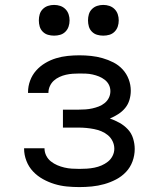

<svg xmlns="http://www.w3.org/2000/svg" viewBox="-20 -753 640 781"><path d="M303 8Q277 8 251.5 5.5Q226 3 201.5 -4.5Q177 -12 154.5 -24.5Q132 -37 114.5 -55.5Q97 -74 87.5 -98.5Q78 -123 78 -148Q78 -149 78 -149Q78 -149 78 -150H161Q161 -150 161 -150Q161 -150 161 -150Q161 -150 161 -150Q161 -150 161 -150Q161 -134 168 -120Q175 -106 187 -96.5Q199 -87 213 -81Q227 -75 242 -71.5Q257 -68 272 -67Q287 -66 303 -66Q318 -66 333.5 -67Q349 -68 364 -71Q379 -74 393 -80Q407 -86 419 -95.5Q431 -105 438 -119Q445 -133 445 -148Q445 -164 438 -178.5Q431 -193 419 -203Q407 -213 392.5 -219Q378 -225 362.5 -228Q347 -231 331.5 -232.5Q316 -234 300 -234H236V-307H300Q314 -307 328 -308Q342 -309 355.5 -312Q369 -315 382 -320Q395 -325 406 -334Q417 -343 423 -355.5Q429 -368 429 -382Q429 -396 423 -408Q417 -420 406 -428.5Q395 -437 382.5 -442Q370 -447 356.5 -450Q343 -453 329.5 -453.5Q316 -454 303 -454Q289 -454 275.5 -453Q262 -452 248.5 -449Q235 -446 222 -440Q209 -434 199 -425Q189 -416 183 -403Q177 -390 177 -376Q177 -376 177 -375.5Q177 -375 177 -375H94Q94 -376 94 -376.5Q94 -377 94 -378Q94 -402 102.5 -425Q111 -448 127 -466Q143 -484 164 -496.5Q185 -509 208 -516Q231 -523 255 -525.5Q279 -528 303 -528Q327 -528 350.5 -525.5Q374 -523 397 -516.5Q420 -510 441.5 -499Q463 -488 479 -470.5Q495 -453 503.5 -430.5Q512 -408 512 -384Q512 -365 506.5 -346.5Q501 -328 489 -313.5Q477 -299 460.5 -288.5Q444 -278 427 -271Q447 -264 466 -253.5Q485 -243 500 -227Q515 -211 521.5 -189.5Q528 -168 528 -147Q528 -121 519 -96.5Q510 -72 492.5 -53.5Q475 -35 452 -23Q429 -11 404 -4Q379 3 353.5 5.5Q328 8 303 8ZM400 -608Q387 -608 375 -611.5Q363 -615 354 -624Q345 -633 341.5 -645Q338 -657 338 -670Q338 -683 341.5 -695Q345 -707 354 -716Q363 -725 375 -729Q387 -733 400 -733Q413 -733 425 -729Q437 -725 446 -716Q455 -707 459 -695Q463 -683 463 -670Q463 -657 459 -645Q455 -633 446 -624Q437 -615 425 -611.5Q413 -608 400 -608ZM200 -608Q187 -608 175 -611.5Q163 -615 154 -624Q145 -633 141.5 -645Q138 -657 138 -670Q138 -683 141.5 -695Q145 -707 154 -716Q163 -725 175 -729Q187 -733 200 -733Q213 -733 225 -729Q237 -725 246 -716Q255 -707 259 -695Q263 -683 263 -670Q263 -657 259 -645Q255 -633 246 -624Q237 -615 225 -611.5Q213 -608 200 -608Z"/></svg>

Font: Iosevka Custom Extended
Style: Regular
Weight: 400
Width: 7
Monospace: yes
Designer: Belleve Invis
Foundry: Belleve Invis
Version: Version 11.2.4; ttfautohint (v1.8.4)